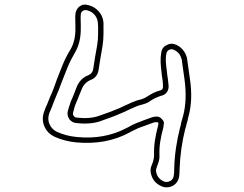

<svg xmlns="http://www.w3.org/2000/svg" viewBox="-20 -745 1040 820"><path d="M691 55Q676 55 663 47Q632 31 624 -6Q621 -23 627 -37Q632 -49 635 -60Q638 -71 638 -83Q637 -113 641.5 -144Q646 -175 655 -208Q656 -210 656 -214L657 -219Q656 -220 654.5 -221.5Q653 -223 651 -224Q651 -223 647 -223Q639 -223 637 -222Q618 -215 601.5 -209Q585 -203 571 -198Q563 -194 554.5 -190Q546 -186 538 -182L531 -178Q432 -125 304 -137Q255 -142 213 -161Q182 -176 169.5 -205.5Q157 -235 168 -267L177 -291Q179 -294 180.5 -297.5Q182 -301 183 -304L195 -334Q203 -351 210 -369.5Q217 -388 223 -406Q234 -435 247.5 -468Q261 -501 280 -532Q303 -570 302 -625V-637Q302 -649 301.5 -660.5Q301 -672 302 -684Q304 -705 319 -717Q336 -730 358 -723Q385 -716 402.5 -695.5Q420 -675 422 -648V-602Q422 -575 418 -549Q414 -523 409 -497Q407 -484 405 -471.5Q403 -459 401 -446Q396 -414 366 -403Q338 -391 327 -359Q323 -350 319.5 -341Q316 -332 312 -322Q309 -315 306 -308Q303 -301 300 -293Q298 -286 296 -278.5Q294 -271 292 -263Q290 -256 295 -250Q299 -244 305 -243Q363 -236 402 -250Q453 -267 492 -284Q497 -286 502.5 -289Q508 -292 513 -294Q530 -302 547.5 -309.5Q565 -317 584 -321Q599 -326 609 -333Q621 -341 635 -348Q649 -355 665 -359Q673 -361 675 -367.5Q677 -374 676 -378Q676 -389 674.5 -401Q673 -413 671 -425L670 -435Q667 -458 666 -479Q665 -500 669 -522Q672 -543 691 -552Q710 -563 729 -555Q735 -553 740 -550Q745 -547 749 -544Q770 -527 778 -500Q779 -496 779.5 -490.5Q780 -485 781 -480L791 -409Q805 -316 784 -244Q783 -237 781 -230Q779 -223 777 -216Q776 -211 774.5 -205Q773 -199 771 -194Q750 -110 747 -23Q747 -14 746.5 -6Q746 2 745 9Q740 37 717 49Q705 55 691 55ZM652 -247Q661 -247 671 -237Q673 -235 677 -229.5Q681 -224 680 -216L679 -213Q679 -206 678 -202Q669 -170 664.5 -141Q660 -112 661 -84Q662 -69 658 -55.5Q654 -42 649 -29Q645 -20 647 -10Q652 15 674 27Q689 37 707 28Q719 22 722 6Q723 0 723.5 -7.5Q724 -15 724 -24Q725 -68 731.5 -112.5Q738 -157 749 -200Q751 -205 752 -210.5Q753 -216 754 -222Q756 -229 758 -236Q760 -243 762 -250Q780 -318 768 -406L758 -477Q757 -482 757 -486Q757 -490 755 -494Q750 -514 735 -525Q728 -530 721 -533Q713 -537 702 -532Q693 -527 691 -518Q687 -499 688.5 -479Q690 -459 693 -438L694 -428Q696 -416 697.5 -403.5Q699 -391 700 -379Q701 -364 693.5 -352.5Q686 -341 672 -337Q644 -329 622 -314Q609 -304 589 -299Q572 -295 556 -288Q540 -281 523 -273Q514 -268 501 -263Q481 -254 458.5 -245.5Q436 -237 410 -228Q366 -212 302 -220Q286 -223 276 -236Q266 -252 269 -268Q271 -276 273.5 -284.5Q276 -293 279 -301Q281 -309 284.5 -316.5Q288 -324 291 -331Q295 -340 298 -349Q301 -358 305 -367Q320 -410 358 -424Q375 -432 378 -449Q380 -463 382 -475.5Q384 -488 386 -501Q391 -526 395 -551.5Q399 -577 399 -602V-616Q399 -624 399 -631.5Q399 -639 398 -646Q397 -666 384.5 -681Q372 -696 352 -701Q341 -704 333 -698Q325 -692 325 -683Q324 -672 324.5 -660.5Q325 -649 325 -638V-626Q326 -564 300 -520Q282 -490 269 -458.5Q256 -427 245 -398Q238 -379 231 -361Q224 -343 216 -325L204 -295Q203 -289 199 -282Q197 -277 194.5 -271Q192 -265 190 -260Q182 -236 191.5 -214.5Q201 -193 223 -182Q243 -173 264 -167.5Q285 -162 307 -160Q425 -148 520 -198L528 -202Q536 -207 544.5 -211Q553 -215 562 -219Q576 -225 593 -231Q610 -237 629 -244Q638 -247 647 -247Z"/></svg>

Font: Shizuru
Style: Regular
Weight: 400
Version: Version 1.000